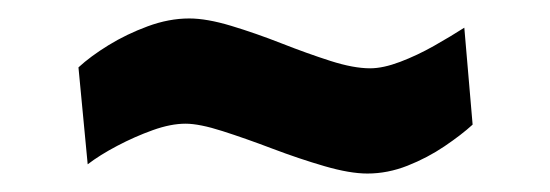

<svg xmlns="http://www.w3.org/2000/svg" viewBox="-20 -360 596 208"><path d="M378 -172Q359 -172 331.5 -180Q304 -188 275 -199Q246 -210 221 -218Q196 -226 181 -226Q165 -226 145.5 -219Q126 -212 107 -202Q88 -192 75 -182L65 -287Q78 -299 97.5 -311Q117 -323 140 -331.5Q163 -340 185 -340Q204 -340 230.5 -332Q257 -324 285 -313Q313 -302 338 -294Q363 -286 381 -286Q395 -286 413.5 -293Q432 -300 450.5 -310.5Q469 -321 483 -330L492 -225Q480 -214 461.5 -201.5Q443 -189 421.5 -180.5Q400 -172 378 -172Z"/></svg>

Font: Cairo Play
Style: Bold
Weight: 700
Version: Version 3.119